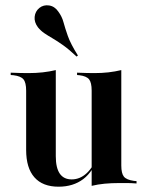

<svg xmlns="http://www.w3.org/2000/svg" viewBox="-20 -689 554 721"><path d="M189.5 -416.1V-208.1H78.2V-348.4Q78.2 -379 68.1 -391.1Q58.1 -403.2 30.6 -406.5L20.2 -407.3V-416.1Q41.1 -415.3 56 -414.9Q71 -414.5 86.3 -414.5Q114.5 -414.5 140.3 -417.3Q166.1 -420.2 189.5 -425.8ZM189.5 -208.1V-102.4Q189.5 -58.9 204.4 -37.1Q219.4 -15.3 249.2 -15.3Q280.6 -15.3 306 -39.1Q331.5 -62.9 349.2 -111.3L351.6 -107.3Q330.6 -45.2 292.7 -16.5Q254.8 12.1 200 12.1Q140.3 12.1 109.3 -23Q78.2 -58.1 78.2 -125.8V-208.1ZM324.2 0V-208.1H435.5V-67.7Q435.5 -37.9 445.2 -25.8Q454.8 -13.7 483.1 -9.7L492.7 -8.9V0Q472.6 -1.6 457.7 -1.6Q442.7 -1.6 427.4 -1.6Q398.4 -1.6 373 0.8Q347.6 3.2 324.2 8.9ZM435.5 -416.1V-208.1H324.2V-348.4Q324.2 -379 314.5 -391.1Q304.8 -403.2 278.2 -406.5L269.4 -407.3V-416.1Q290.3 -415.3 305.2 -414.9Q320.2 -414.5 333.9 -414.5Q362.1 -414.5 387.1 -417.3Q412.1 -420.2 435.5 -425.8ZM267.7 -476.6Q239.5 -503.2 217.3 -519Q195.2 -534.7 177.8 -544.8Q160.5 -554.8 146.8 -564.1Q133.1 -573.4 122.6 -586.3Q108.1 -605.6 110.1 -625.8Q112.1 -646 127.4 -658.9Q143.5 -671.8 164.5 -668.5Q185.5 -665.3 199.2 -645.2Q212.9 -626.6 218.5 -605.2Q224.2 -583.9 234.7 -554Q245.2 -524.2 272.6 -480.6Z"/></svg>

Font: Playfair 144pt SemiCondensed
Style: Bold
Weight: 700
Width: 4
Designer: Claus Eggers Sørensen
Foundry: Claus Eggers Sørensen
Version: Version 2.203